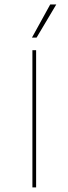

<svg xmlns="http://www.w3.org/2000/svg" viewBox="-20 -813 297 833"><path d="M118.7 -649.9H138.7L224.1 -793.5H197.8ZM120.6 0H136.7V-595.2H120.6Z"/></svg>

Font: Now Thin
Style: Regular
Weight: 100
Designer: Alfredo Marco Pradil
Foundry: Alfredo Marco Pradil
Version: Version 1.200;hotconv 1.0.109;makeotfexe 2.5.65596